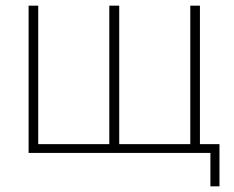

<svg xmlns="http://www.w3.org/2000/svg" viewBox="-20 -540 825 678"><path d="M723 118V0H81V-520H115V-31H366V-520H401V-31H652V-520H686V-31H755V118Z"/></svg>

Font: Raleway ExtraLight
Style: Regular
Weight: 200
Designer: Matt McInerney, Pablo Impallari, Rodrigo Fuenzalida
Foundry: Matt McInerney, Pablo Impallari, Rodrigo Fuenzalida
Version: Version 4.026